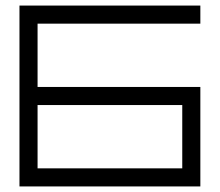

<svg xmlns="http://www.w3.org/2000/svg" viewBox="-20 -670 790 690"><path d="M50 -357.5V-292.5V-65V0H700V-65V-292.5V-357.5H115V-585H700V-650H50V-585ZM115 -292.5H635V-65H115ZM115 -292.5Z"/></svg>

Font: skuare
Style: Regular
Weight: 400
Designer: Dinesh Verma
Version: 0.0.1;FontRapid 1.4.1